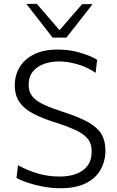

<svg xmlns="http://www.w3.org/2000/svg" viewBox="-20 -989 622 1019"><path d="M300.5 10Q255.5 10 210.8 1.8Q166 -6.5 128.2 -19Q90.5 -31.5 67.5 -44.5L75.5 -112Q125.5 -84.5 180.5 -68.2Q235.5 -52 297 -52Q344 -52 382.5 -65.5Q421 -79 443.8 -108.5Q466.5 -138 466.5 -187.5Q466.5 -228 444 -254.2Q421.5 -280.5 378.8 -299.8Q336 -319 275.5 -338.5Q206.5 -360 158 -385Q109.5 -410 84 -446Q58.5 -482 58.5 -536.5Q58.5 -590 84.5 -633Q110.5 -676 161.5 -701Q212.5 -726 287 -726Q350 -726 407.5 -708.8Q465 -691.5 495.5 -671.5L487.5 -602.5Q442.5 -633.5 390 -648.2Q337.5 -663 293.5 -663Q251 -663 214 -650Q177 -637 154.5 -609.5Q132 -582 132 -538.5Q132 -502.5 151 -478.2Q170 -454 210 -435Q250 -416 313.5 -395.5Q399.5 -368 448.8 -340Q498 -312 518.8 -276.8Q539.5 -241.5 539.5 -190.5Q539.5 -134.5 514.2 -89Q489 -43.5 436.2 -16.8Q383.5 10 300.5 10ZM259 -789.5Q224.5 -834 189.8 -878.8Q155 -923.5 120 -968L175 -969Q205.5 -933.5 235.5 -899Q265.5 -864.5 296 -829Q326.5 -864 356 -898.2Q385.5 -932.5 416 -967H471.5Q437 -923 402.2 -878.5Q367.5 -834 332.5 -789.5Z"/></svg>

Font: Commissioner Light
Style: Regular
Weight: 300
Designer: Kostas Bartsokas
Foundry: Kostas Bartsokas
Version: Version 1.000; ttfautohint (v1.8.3)